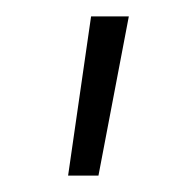

<svg xmlns="http://www.w3.org/2000/svg" viewBox="-20 -16 237 234"><path d="M100 198H63L91 4H137Z"/></svg>

Font: Gmarket Sans TTF Light
Style: Regular
Weight: 300
Designer: Creative Director : Sungho Lee; Art Director : Kiwoong Choi; Project Manager : Sori Yang, Jongwook Yoon; Font Designer :
Foundry: Sandoll Inc.
Version: Version 1.000;hotconv 1.0.109;makeotfexe 2.5.65596